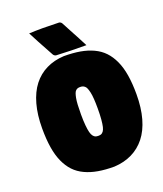

<svg xmlns="http://www.w3.org/2000/svg" viewBox="-140 -852 808 949"><g transform="rotate(-20 263.5 -377.0)"><path d="M25.4 -293.2Q25.4 -364.3 40.8 -419.8Q56.2 -475.3 85.1 -512.5Q114 -549.6 155.2 -569.8Q196.3 -590.1 248 -592.8Q295.7 -592.8 333 -586.3Q370.4 -579.8 401.5 -565.3Q432.6 -550.8 454.6 -527.6Q476.6 -504.4 491.8 -471.2Q507.1 -438 514.3 -393.8Q521.5 -349.6 521.5 -293.2Q521.5 -222.2 505.9 -166.6Q490.2 -111.1 460.8 -74.1Q431.4 -37.1 390.1 -17Q348.9 3.2 296.9 5.9Q249.5 5.9 212.3 -0.6Q175 -7.1 144.2 -21.5Q113.3 -35.9 91.4 -59Q69.6 -82 54.6 -115.2Q39.6 -148.4 32.5 -192.5Q25.4 -236.6 25.4 -293.2ZM229.5 -293.2Q229.5 -259 231.8 -235.1Q234.1 -211.2 237.7 -197.4Q241.2 -183.6 247.3 -176Q253.4 -168.5 259.5 -166.3Q265.6 -164.1 274.4 -164.1Q283.2 -164.1 289.1 -166.3Q294.9 -168.5 300.8 -176Q306.6 -183.6 309.9 -197.4Q313.2 -211.2 315.3 -235.1Q317.4 -259 317.4 -293.2Q317.4 -321.5 315.9 -342.9Q314.5 -364.3 311.3 -378.2Q308.1 -392.1 304.4 -401Q300.8 -409.9 295 -414.3Q289.3 -418.7 284.1 -420.3Q278.8 -421.9 271.5 -421.9Q264.2 -421.9 259.2 -420.4Q254.2 -418.9 249 -414.4Q243.9 -409.9 240.6 -401Q237.3 -392.1 234.6 -378.1Q231.9 -364 230.7 -342.9Q229.5 -321.8 229.5 -293.2ZM125.7 -756.8Q160.2 -758.5 197 -758.5Q229.5 -758.5 282 -756.8Q285.9 -756.8 290.3 -754Q294.7 -751.2 296.9 -747.1Q305.7 -730.2 320.9 -701.9Q336.2 -673.6 348.4 -650.6Q360.6 -627.7 371.8 -605.5Q289.8 -605.5 214.6 -609.4Q210.4 -609.6 206.2 -612.4Q201.9 -615.2 199.7 -619.1Q146.5 -715.3 125.7 -756.8Z"/></g></svg>

Font: Digitalt
Style: Medium
Weight: 500
Designer: gluk
Foundry: gluk
Version: Version 0.60